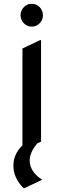

<svg xmlns="http://www.w3.org/2000/svg" viewBox="-20 -767 333 1007"><path d="M105 -645Q87.9 -662.6 87.9 -687.3Q87.9 -711.9 105 -729.5Q122.1 -747.1 146.5 -747.1Q170.9 -747.1 188 -729.5Q205.1 -711.9 205.1 -687.3Q205.1 -662.6 188 -645Q170.9 -627.4 146.5 -627.4Q122.1 -627.4 105 -645ZM97.7 -4.9V-512.7L190.4 -556.6H195.3V-24.4L176.3 -15.6Q135.7 31.7 135.7 74.2Q135.7 133.3 201.2 175.8L108.4 219.7H103.5Q50.3 167.5 50.3 100.6Q50.3 42 97.7 -4.9Z"/></svg>

Font: Nova Round
Style: Book
Weight: 400
Version: Version 2.000